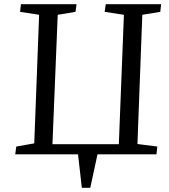

<svg xmlns="http://www.w3.org/2000/svg" viewBox="-20 -730 801 908"><path d="M367 158 349 0H52L57 -37L142 -52L165 -660L75 -674L79 -710H342L337 -674L253 -660L228 -48H542L566 -660L475 -674L480 -710H742L738 -674L653 -660L630 -49L724 -37L720 0H441L407 158Z"/></svg>

Font: Literata 36pt
Style: Italic
Weight: 400
Italic angle: -2°
Designer: Latin by Veronika Burian and Jose Scaglione. Greek by Irene Vlachou. Cyrillic by Vera Evstafieva
Foundry: TypeTogether
Version: Version 3.002